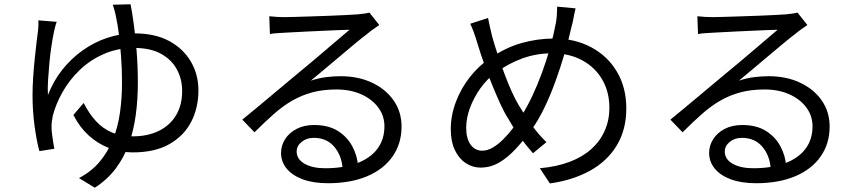

<svg xmlns="http://www.w3.org/2000/svg" viewBox="-20 -813 4040 897"><path d="M245 -711Q241 -701 238 -689Q235 -677 232 -664Q227 -640 221 -602Q215 -564 211 -521.5Q207 -479 204.5 -439Q202 -399 204 -369Q229 -434 270.5 -486.5Q312 -539 366 -577.5Q420 -616 482 -636.5Q544 -657 610 -657Q704 -657 770 -621.5Q836 -586 871.5 -525.5Q907 -465 907 -391Q907 -309 873 -243.5Q839 -178 771 -139.5Q703 -101 600 -101Q542 -101 489 -121.5Q436 -142 393.5 -181Q351 -220 323 -276L371 -332Q395 -284 427 -248.5Q459 -213 502 -194.5Q545 -176 600 -176Q670 -176 722 -201.5Q774 -227 802.5 -274.5Q831 -322 831 -388Q831 -443 806.5 -488.5Q782 -534 732.5 -561.5Q683 -589 607 -589Q529 -589 464.5 -560.5Q400 -532 351.5 -485Q303 -438 272 -382.5Q241 -327 227 -274Q224 -260 222 -244Q220 -228 221 -212Q221 -201 223.5 -183.5Q226 -166 228.5 -148.5Q231 -131 234 -118L164 -107Q151 -154 141.5 -224.5Q132 -295 132 -366Q132 -408 135 -453Q138 -498 142.5 -540.5Q147 -583 151 -617.5Q155 -652 158 -672Q159 -685 159.5 -696.5Q160 -708 159 -718ZM590 -793Q597 -758 605 -700Q613 -642 618.5 -571.5Q624 -501 624 -427Q624 -349 614.5 -277.5Q605 -206 583 -143Q561 -80 522 -27.5Q483 25 423 64L349 19Q408 -12 446.5 -58.5Q485 -105 508 -162.5Q531 -220 540.5 -287Q550 -354 550 -427Q550 -492 545.5 -550.5Q541 -609 535 -656Q529 -703 523 -729Q520 -746 515.5 -762.5Q511 -779 507 -791Z M1238 -737Q1255 -735 1274.5 -734Q1294 -733 1309 -733Q1324 -733 1358.5 -734Q1393 -735 1436.5 -736.5Q1480 -738 1523.5 -739.5Q1567 -741 1601.5 -743Q1636 -745 1652 -746Q1674 -748 1686 -750Q1698 -752 1706 -754L1752 -696Q1739 -687 1724.5 -677Q1710 -667 1696 -655Q1677 -641 1645 -614.5Q1613 -588 1574.5 -555.5Q1536 -523 1499 -492Q1462 -461 1432 -436Q1467 -448 1502.5 -452.5Q1538 -457 1571 -457Q1654 -457 1718.5 -426.5Q1783 -396 1819.5 -343Q1856 -290 1856 -222Q1856 -142 1814 -82Q1772 -22 1695 10.5Q1618 43 1512 43Q1444 43 1395 25Q1346 7 1319.5 -25Q1293 -57 1293 -99Q1293 -133 1312 -163Q1331 -193 1366 -211Q1401 -229 1447 -229Q1514 -229 1558 -201.5Q1602 -174 1626 -129.5Q1650 -85 1653 -34L1581 -22Q1577 -86 1541.5 -127.5Q1506 -169 1446 -169Q1412 -169 1389 -150Q1366 -131 1366 -105Q1366 -69 1403 -48Q1440 -27 1499 -27Q1584 -27 1646.5 -50Q1709 -73 1742.5 -117Q1776 -161 1776 -223Q1776 -272 1747 -311Q1718 -350 1667.5 -372.5Q1617 -395 1552 -395Q1489 -395 1439 -381.5Q1389 -368 1345.5 -343Q1302 -318 1259.5 -280.5Q1217 -243 1169 -195L1112 -254Q1143 -279 1180.5 -310.5Q1218 -342 1256 -373.5Q1294 -405 1326.5 -432.5Q1359 -460 1381 -478Q1402 -495 1433.5 -521.5Q1465 -548 1499 -577Q1533 -606 1563.5 -632Q1594 -658 1613 -674Q1597 -674 1566 -672.5Q1535 -671 1497 -669.5Q1459 -668 1421.5 -666Q1384 -664 1353.5 -662.5Q1323 -661 1307 -660Q1291 -659 1274 -658Q1257 -657 1241 -654Z M2669 -774Q2666 -762 2663 -747.5Q2660 -733 2657.5 -719Q2655 -705 2652 -696Q2638 -633 2618.5 -566Q2599 -499 2575 -433Q2551 -367 2523.5 -310Q2496 -253 2466 -211Q2428 -159 2389.5 -117.5Q2351 -76 2311 -53Q2271 -30 2225 -30Q2188 -30 2156 -51Q2124 -72 2105 -112Q2086 -152 2086 -210Q2086 -273 2109.5 -336Q2133 -399 2174.5 -452Q2216 -505 2268 -540Q2342 -591 2417 -612Q2492 -633 2568 -633Q2666 -633 2742.5 -592Q2819 -551 2862.5 -477.5Q2906 -404 2906 -306Q2906 -207 2861.5 -133.5Q2817 -60 2736.5 -15.5Q2656 29 2549 44L2502 -27Q2581 -34 2641.5 -57Q2702 -80 2743 -117Q2784 -154 2805.5 -203Q2827 -252 2827 -309Q2827 -383 2794 -440.5Q2761 -498 2700.5 -531Q2640 -564 2560 -564Q2487 -564 2421.5 -540.5Q2356 -517 2297 -474Q2255 -444 2224 -400Q2193 -356 2175.5 -308.5Q2158 -261 2158 -216Q2158 -166 2178.5 -137.5Q2199 -109 2233 -109Q2257 -109 2282 -123.5Q2307 -138 2331 -162Q2355 -186 2377.5 -215.5Q2400 -245 2418 -275Q2443 -314 2467 -365Q2491 -416 2512.5 -474.5Q2534 -533 2550.5 -592.5Q2567 -652 2577 -706Q2580 -721 2581.5 -743Q2583 -765 2583 -782ZM2260 -729Q2264 -708 2269.5 -684.5Q2275 -661 2280 -640Q2290 -604 2305 -559Q2320 -514 2336.5 -469Q2353 -424 2371 -384.5Q2389 -345 2405 -319Q2431 -275 2464 -229Q2497 -183 2533 -149L2470 -97Q2440 -131 2412 -169Q2384 -207 2356 -256Q2337 -285 2318 -326.5Q2299 -368 2279.5 -416Q2260 -464 2242 -514.5Q2224 -565 2210 -612Q2203 -636 2194.5 -659.5Q2186 -683 2177 -702Z M3238 -737Q3255 -735 3274.5 -734Q3294 -733 3309 -733Q3324 -733 3358.5 -734Q3393 -735 3436.5 -736.5Q3480 -738 3523.5 -739.5Q3567 -741 3601.5 -743Q3636 -745 3652 -746Q3674 -748 3686 -750Q3698 -752 3706 -754L3752 -696Q3739 -687 3724.5 -677Q3710 -667 3696 -655Q3677 -641 3645 -614.5Q3613 -588 3574.5 -555.5Q3536 -523 3499 -492Q3462 -461 3432 -436Q3467 -448 3502.5 -452.5Q3538 -457 3571 -457Q3654 -457 3718.5 -426.5Q3783 -396 3819.5 -343Q3856 -290 3856 -222Q3856 -142 3814 -82Q3772 -22 3695 10.5Q3618 43 3512 43Q3444 43 3395 25Q3346 7 3319.5 -25Q3293 -57 3293 -99Q3293 -133 3312 -163Q3331 -193 3366 -211Q3401 -229 3447 -229Q3514 -229 3558 -201.5Q3602 -174 3626 -129.5Q3650 -85 3653 -34L3581 -22Q3577 -86 3541.5 -127.5Q3506 -169 3446 -169Q3412 -169 3389 -150Q3366 -131 3366 -105Q3366 -69 3403 -48Q3440 -27 3499 -27Q3584 -27 3646.5 -50Q3709 -73 3742.5 -117Q3776 -161 3776 -223Q3776 -272 3747 -311Q3718 -350 3667.5 -372.5Q3617 -395 3552 -395Q3489 -395 3439 -381.5Q3389 -368 3345.5 -343Q3302 -318 3259.5 -280.5Q3217 -243 3169 -195L3112 -254Q3143 -279 3180.5 -310.5Q3218 -342 3256 -373.5Q3294 -405 3326.5 -432.5Q3359 -460 3381 -478Q3402 -495 3433.5 -521.5Q3465 -548 3499 -577Q3533 -606 3563.5 -632Q3594 -658 3613 -674Q3597 -674 3566 -672.5Q3535 -671 3497 -669.5Q3459 -668 3421.5 -666Q3384 -664 3353.5 -662.5Q3323 -661 3307 -660Q3291 -659 3274 -658Q3257 -657 3241 -654Z"/></svg>

Font: Noto Sans HK
Style: Regular
Weight: 400
Designer: Ryoko NISHIZUKA 西塚涼子 (kana, bopomofo & ideographs); Paul D. Hunt (Latin, Greek & Cyrillic); Sandoll Communications 산돌커뮤니
Foundry: Adobe
Version: Version 2.004-H2;hotconv 1.0.118;makeotfexe 2.5.65603